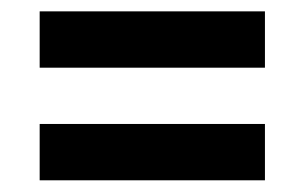

<svg xmlns="http://www.w3.org/2000/svg" viewBox="-20 -508 528 333"><path d="M439.5 -488.3V-390.6H48.8V-488.3ZM439.5 -293V-195.3H48.8V-293Z"/></svg>

Font: BabelStone Runic Berhtwald
Style: Regular
Weight: 400
Designer: Andrew West
Foundry: BabelStone
Version: Version 7.004;November 9, 2023